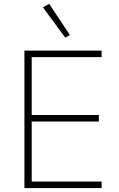

<svg xmlns="http://www.w3.org/2000/svg" viewBox="-20 -955 606 975"><path d="M104 0V-698H496V-665H141V-371H482V-338H141V-33H496V0ZM198 -918 230 -935 335 -777 311 -764Z"/></svg>

Font: IBM Plex Sans Arabic ExtLt
Style: Regular
Weight: 200
Designer: Mike Abbink, Paul van der Laan, Pieter van Rosmalen, Wael Morcos, Khajak Apelian
Foundry: Bold Monday
Version: Version 1.2